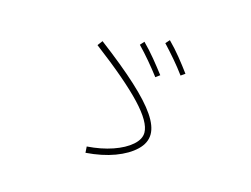

<svg xmlns="http://www.w3.org/2000/svg" viewBox="-87 -848 1173 898"><g transform="rotate(15 500.0 -399.5)"><path d="M388 -94 386 -124Q455 -129 510 -148Q565 -167 597.5 -195.5Q630 -224 630 -256Q630 -307 553.5 -388.5Q477 -470 312 -595L330 -619Q445 -532 518 -465Q591 -398 625.5 -347Q660 -296 660 -256Q660 -214 624 -179.5Q588 -145 527.5 -122.5Q467 -100 388 -94ZM612 -520Q586 -554 559 -586Q532 -618 503 -648L520 -667Q551 -636 578.5 -602.5Q606 -569 632 -535ZM724 -558Q699 -592 672 -623.5Q645 -655 616 -686L633 -705Q664 -674 691.5 -640Q719 -606 744 -572Z"/></g></svg>

Font: Murecho Thin ExtraLight
Style: Regular
Weight: 250
Version: Version 1.010